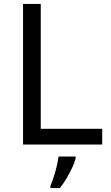

<svg xmlns="http://www.w3.org/2000/svg" viewBox="-20 -734 564 975"><path d="M97 0V-714H187V-80H499V0ZM364 70Q360 88 347.5 115.5Q335 143 318.5 171Q302 199 284 221H236V209Q244 192 252.5 165.5Q261 139 268 110.5Q275 82 277 61H364Z"/></svg>

Font: Noto Sans Phoenician
Style: Regular
Weight: 400
Designer: Monotype Design Team
Foundry: Monotype Imaging Inc.
Version: Version 2.001; ttfautohint (v1.8.4.7-5d5b)